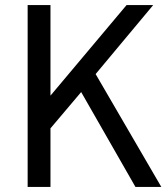

<svg xmlns="http://www.w3.org/2000/svg" viewBox="-20 -731 656 757"><path d="M616 6H514L300 -368L179 -225V6H89V-711H179V-348H174L479 -711H584L357 -439Z"/></svg>

Font: LXGW 975 Gothic SC
Style: Regular
Weight: 400
Version: Version 2.01;February 25, 2021